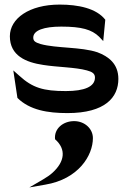

<svg xmlns="http://www.w3.org/2000/svg" viewBox="-20 -482 565 837"><path d="M303 46C255 46 215 79 220 125C270 169 262 223 209 271C197 282 183 291 168 300L108 335L177 323C322 299 385 196 385 120C385 79 349 46 303 46ZM240 -462C107 -462 23 -401 23 -324C23 -238 95 -210 168 -199C230 -189 309 -189 359 -175C382 -169 394 -161 394 -144C394 -104 348 -85 267 -85C169 -85 122 -99 64 -152L38 -175L56 -55C110 -2 188 11 274 11C439 11 496 -58 496 -138C496 -204 453 -236 405 -254C334 -278 226 -271 157 -290C135 -297 125 -302 125 -318C125 -350 172 -366 247 -366C336 -366 380 -353 412 -322L430 -303L439 -396C400 -446 321 -462 240 -462Z"/></svg>

Font: Charger
Style: ExBd
Weight: 400
Designer: Jasper
Foundry: Cannot Into Space Fonts
Version: Version 0.99